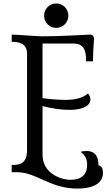

<svg xmlns="http://www.w3.org/2000/svg" viewBox="-20 -1010 644 1115"><path d="M227 -799C196 -799 79 -809 48 -809V-767C84 -767 137 -762 137 -698V-138C137 -52 84 -52 48 -52V-10H79C192 -10 269 85 429 85C539 85 578 43 578 -6C578 -32 568 -49 552 -49C552 -88 541 -133 483 -133C474 -133 463 -132 451 -130V-126C475 -107 486 -87 486 -53C486 -9 466 34 389 34C332 34 227 -4 227 -111V-394C279 -381 331 -372 385 -372C467 -372 505 -399 505 -433C505 -448 497 -461 491 -467C458 -438 408 -430 361 -430C316 -430 271 -434 227 -440V-757H408C472 -757 480 -709 480 -654H520C520 -719 526 -768 526 -783C526 -800 518 -809 502 -809C484 -809 334 -799 227 -799ZM236 -919C236 -879 268 -848 307 -848C345 -848 377 -879 377 -919C377 -959 345 -990 307 -990C268 -990 236 -959 236 -919Z"/></svg>

Font: Milonga
Style: Regular
Weight: 400
Designer: Pablo Impallari, Brenda Gallo, Rodrigo Fuenzalida
Foundry: Pablo Impallari, Brenda Gallo, Rodrigo Fuenzalida
Version: Version 1.000